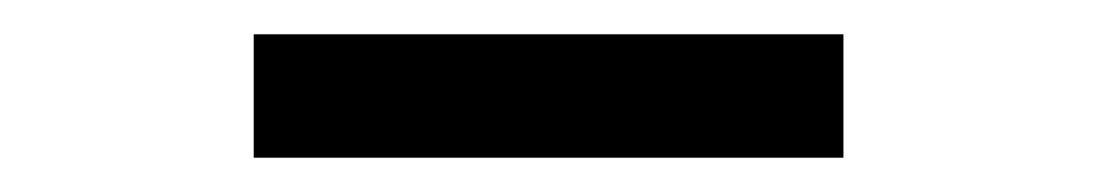

<svg xmlns="http://www.w3.org/2000/svg" viewBox="-20 -726 640 112"><path d="M128 -634V-706H472V-634Z"/></svg>

Font: Iosevka SS04 Medium Extended
Style: Regular
Weight: 500
Width: 7
Monospace: yes
Designer: Belleve Invis
Foundry: Belleve Invis
Version: Version 19.0.0; ttfautohint (v1.8.4)